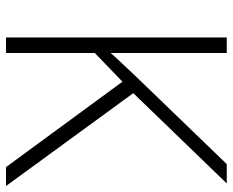

<svg xmlns="http://www.w3.org/2000/svg" viewBox="-86 -668 754 621"><g transform="rotate(90 290.5 -357.0)"><path d="M581.1 0H520L243.7 -376.5L150.9 -287.1V0H100.6V-713.9H150.9V-338.4Q168.9 -358.9 188.7 -379.6Q208.5 -400.4 228.5 -421.9L510.3 -713.9H572.8L280.8 -411.6Z"/></g></svg>

Font: Open Sans Light
Style: Regular
Weight: 300
Designer: Monotype Design Team
Foundry: Monotype Imaging Inc.
Version: Version 3.000; ttfautohint (v1.8.4)